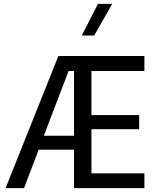

<svg xmlns="http://www.w3.org/2000/svg" viewBox="-20 -971 805 991"><path d="M485.6 -950.9 402.1 -787.6H466.1L559.3 -950.9ZM362.1 -604.5V-270.5H206.3L334 -604.5ZM281.2 -681.9 8.8 0H104L179.7 -198.5H362.1V0H725.3V-76.4H451.9V-304.2H698.2V-377.2H451.9V-604.5H725.3V-681.9Z"/></svg>

Font: Estedad-FD-VF Thin
Style: Regular
Weight: 100
Designer: Amin Abedi
Version: Version 5.0